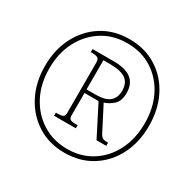

<svg xmlns="http://www.w3.org/2000/svg" viewBox="-159 -896 1090 1077"><g transform="rotate(30 385.5 -357.5)"><path d="M385 10Q285 10 209 -38.5Q133 -87 90.5 -170Q48 -253 48 -358Q48 -463 90.5 -546Q133 -629 209 -677Q285 -725 386 -725Q486 -725 562 -677Q638 -629 680 -546Q722 -463 722 -357Q722 -252 680 -169Q638 -86 562 -38Q486 10 385 10ZM388 -16Q478 -16 547.5 -60.5Q617 -105 655.5 -182Q694 -259 694 -358Q694 -457 655.5 -533.5Q617 -610 547.5 -654.5Q478 -699 386 -699Q294 -699 224.5 -654.5Q155 -610 115.5 -533.5Q76 -457 76 -358Q76 -258 116.5 -181Q157 -104 227.5 -60Q298 -16 388 -16ZM232 -141V-161H243Q264 -161 276 -166Q288 -171 288 -190V-518Q288 -541 276 -547Q264 -553 243 -553H232V-573H368Q447 -573 484 -543Q521 -513 521 -454Q521 -403 494.5 -378.5Q468 -354 436 -344L517 -187Q526 -171 536 -166Q546 -161 570 -161V-141H507L407 -337H316V-190Q316 -171 327.5 -166Q339 -161 360 -161H373V-141ZM375 -360Q437 -360 465 -384Q493 -408 493 -453Q493 -504 460.5 -526.5Q428 -549 360 -549H316V-360Z"/></g></svg>

Font: Noto Serif Ethiopic SemiCondensed Thin
Style: Regular
Weight: 100
Width: 4
Designer: Monotype Design Team
Foundry: Monotype Imaging Inc.
Version: Version 2.102; ttfautohint (v1.8.4.7-5d5b)